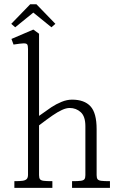

<svg xmlns="http://www.w3.org/2000/svg" viewBox="-20 -902 583 922"><path d="M114.5 -63V-667Q114.5 -683.5 110.5 -688.8Q106.5 -694 93.5 -693.8Q80.5 -693.5 45 -688L35 -715L140 -760L167.5 -740V-345.5Q202.5 -371 226.2 -386.8Q250 -402.5 275.8 -413Q301.5 -423.5 326 -423.5Q385 -423.5 414.5 -391.5Q444 -359.5 444 -282V-61Q444 -47.5 448.5 -41.5Q453 -35.5 465.8 -33.8Q478.5 -32 508 -32V0H326V-32Q355.5 -32 368.2 -33.8Q381 -35.5 385.5 -41.5Q390 -47.5 390 -61V-296Q390 -343 367.8 -363.2Q345.5 -383.5 314.5 -383.5Q298 -383.5 277.5 -374Q257 -364.5 232.2 -347.5Q207.5 -330.5 167.5 -300V-61Q167.5 -47.5 172 -41.5Q176.5 -35.5 189.2 -33.8Q202 -32 231.5 -32V0H49V-32Q76 -32 89.2 -34Q102.5 -36 108.5 -42.5Q114.5 -49 114.5 -63ZM246 -787.5 227 -771 140 -841.5 53 -771 34 -787.5 125 -881.5H155Z"/></svg>

Font: Didactic
Style: Regular
Weight: 400
Designer: Tyler Finck
Foundry: Etcetera Type Co
Version: Version 3.007;FEAKit 1.0